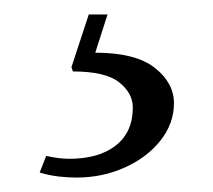

<svg xmlns="http://www.w3.org/2000/svg" viewBox="-20 -27 295 266"><path d="M86 219Q74 219 61 217.5Q48 216 35 212L44 189Q53 191 61 192Q69 193 76 193Q117 193 140.5 174.5Q164 156 164 122Q164 102 145 87Q126 72 81 72L79 66L103 -7H129L112 46Q168 46 194.5 67Q221 88 221 116Q221 144 202.5 167.5Q184 191 153 205Q122 219 86 219Z"/></svg>

Font: Manuale Light
Style: Regular
Weight: 300
Designer: Eduardo Tunni / Pablo Cosgaya
Foundry: Eduardo Tunni / Pablo Cosgaya
Version: Version 1.002